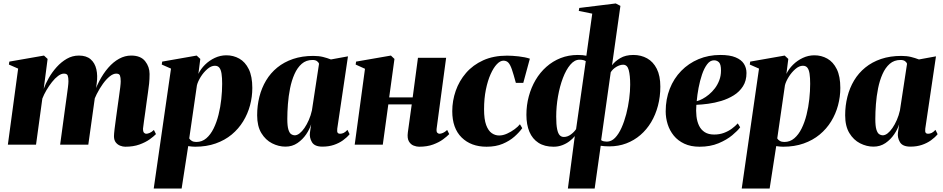

<svg xmlns="http://www.w3.org/2000/svg" viewBox="-20 -837 5455 1111"><path d="M255.5 -496 233 -323Q243.5 -353 262.5 -386.2Q281.5 -419.5 308 -449Q334.5 -478.5 366.8 -497Q399 -515.5 436.5 -515.5Q479.5 -515.5 504.2 -494.2Q529 -473 537.5 -436.2Q546 -399.5 539.5 -353.5Q538.5 -346.5 537 -335Q535.5 -323.5 533.5 -312Q531.5 -300.5 529.5 -293L513 -262.5Q529.5 -319 553.2 -365.2Q577 -411.5 606.5 -445.2Q636 -479 669.5 -497.2Q703 -515.5 739 -515.5Q794 -515.5 819.8 -483Q845.5 -450.5 845.5 -409Q845.5 -379.5 842.8 -352.8Q840 -326 836 -300Q832 -274 828.5 -247Q825.5 -222.5 821.2 -193Q817 -163.5 813.2 -136.5Q809.5 -109.5 807.5 -92.5Q807.5 -74.5 813.5 -68.8Q819.5 -63 826 -63Q834.5 -63 846.2 -68Q858 -73 870.5 -85L882.5 -61Q869.5 -47.5 845.8 -30.5Q822 -13.5 787 -0.8Q752 12 704.5 12Q690.5 12 675.2 6Q660 0 649.8 -13.2Q639.5 -26.5 639.5 -49Q639.5 -61 643 -90.8Q646.5 -120.5 651.5 -155.2Q656.5 -190 660 -217Q664.5 -250 668.8 -279.8Q673 -309.5 675.8 -332.2Q678.5 -355 678.5 -366.5Q678.5 -388.5 674.2 -399.8Q670 -411 652.5 -411Q635 -411 615 -395Q595 -379 575.5 -352Q556 -325 539.5 -292.2Q523 -259.5 512.5 -225.5L536 -323Q533.5 -304.5 532.2 -294.8Q531 -285 529.5 -275.2Q528 -265.5 525.5 -247L491 0H328L357.5 -217Q362 -250 366.2 -279.8Q370.5 -309.5 373.2 -332.2Q376 -355 376 -366.5Q376 -388.5 371.8 -399.8Q367.5 -411 350 -411Q334 -411 316 -397.5Q298 -384 280.8 -362.2Q263.5 -340.5 248.8 -315.2Q234 -290 225 -266.5L188.5 0H25.5L85 -440L31.5 -463.5L34 -480.5L234.5 -515.5Z M869.5 254 969.5 -440 916 -463.5 918.5 -480.5 1118 -515.5 1139 -496 1128 -409.5Q1141.5 -438 1166.2 -462.5Q1191 -487 1223 -502Q1255 -517 1290 -517Q1330.5 -517 1364.8 -497.8Q1399 -478.5 1419.5 -436.8Q1440 -395 1440 -328Q1440 -277 1426.8 -227.5Q1413.5 -178 1387 -134.8Q1360.5 -91.5 1320.8 -58.5Q1281 -25.5 1228 -6.8Q1175 12 1109 12Q1100 12 1089.5 11Q1079 10 1069 8.5L1031 254ZM1075 -36Q1080 -27.5 1090.2 -21.5Q1100.5 -15.5 1116 -15.5Q1149 -15.5 1173.8 -36.8Q1198.5 -58 1216 -93.5Q1233.5 -129 1244.5 -173Q1255.5 -217 1260.5 -263.5Q1265.5 -310 1265.5 -352Q1265.5 -387 1262 -410.2Q1258.5 -433.5 1249.5 -445Q1240.5 -456.5 1223.5 -456.5Q1201.5 -456.5 1179.5 -437.2Q1157.5 -418 1141.2 -391.8Q1125 -365.5 1119.5 -343.5Z M1931.5 -92.5Q1929.5 -74.5 1934 -68.8Q1938.5 -63 1947 -63Q1958.5 -63 1968.8 -68Q1979 -73 1990.5 -85.5L2003 -60.5Q1987.5 -41.5 1964.5 -25Q1941.5 -8.5 1911.8 1.5Q1882 11.5 1845.5 11.5Q1800 11.5 1784.8 -14.8Q1769.5 -41 1773.5 -70L1780.5 -118Q1772 -90 1751.8 -60Q1731.5 -30 1701.2 -9.2Q1671 11.5 1632 11.5Q1592 11.5 1554.2 -7.8Q1516.5 -27 1492.2 -67Q1468 -107 1468 -170Q1468 -226 1481 -277.2Q1494 -328.5 1519.8 -371.5Q1545.5 -414.5 1584.5 -446.2Q1623.5 -478 1675.8 -495.8Q1728 -513.5 1793 -513.5Q1824.5 -513.5 1848.8 -507.5Q1873 -501.5 1895 -493L1993.5 -511ZM1826 -467.5Q1824.5 -475 1815.2 -482.5Q1806 -490 1788.5 -490Q1751.5 -490 1726 -467.8Q1700.5 -445.5 1684 -408.2Q1667.5 -371 1658.5 -326Q1649.5 -281 1646 -234.8Q1642.5 -188.5 1642.5 -149Q1642.5 -107.5 1648.8 -87.2Q1655 -67 1665 -60.5Q1675 -54 1685.5 -54Q1699 -54 1713.5 -65.2Q1728 -76.5 1741.8 -96.5Q1755.5 -116.5 1767 -142.8Q1778.5 -169 1785 -198.5Z M2506.5 -92.5Q2504.5 -74.5 2510.5 -68.8Q2516.5 -63 2523 -63Q2531.5 -63 2543.2 -68Q2555 -73 2567.5 -85L2579.5 -61Q2566.5 -47.5 2543.5 -30.5Q2520.5 -13.5 2486.2 -0.8Q2452 12 2405 12Q2390.5 12 2373.5 5.5Q2356.5 -1 2346 -19Q2335.5 -37 2340 -71L2362.5 -233H2227L2195 0H2032.5L2092 -439L2038 -463.5L2040.5 -480.5L2242 -515.5L2262.5 -496L2232 -273.5H2368L2398.5 -502.5H2561.5Z M2795.5 12Q2705.5 12 2651.2 -41.5Q2597 -95 2597 -193.5Q2597 -254 2617 -311.5Q2637 -369 2676.8 -415Q2716.5 -461 2776 -488Q2835.5 -515 2914 -515Q2943.5 -515 2981.2 -510.8Q3019 -506.5 3046 -497.5L3008 -357.5H2965Q2951.5 -407.5 2942 -435.2Q2932.5 -463 2921.5 -474.5Q2910.5 -486 2893 -486Q2874.5 -486 2855 -465.5Q2835.5 -445 2818.8 -407.5Q2802 -370 2791.5 -318.5Q2781 -267 2781 -204.5Q2781 -146.5 2793.2 -113.5Q2805.5 -80.5 2825.2 -66.8Q2845 -53 2868 -53Q2890.5 -53 2914.2 -63.8Q2938 -74.5 2958 -89.5Q2978 -104.5 2988.5 -118L3002 -95.5Q2984.5 -71 2956.5 -46.2Q2928.5 -21.5 2888.8 -4.8Q2849 12 2795.5 12Z M3266 254 3306 -49.5Q3294 -34 3275.2 -19.8Q3256.5 -5.5 3233.2 3.2Q3210 12 3183.5 12Q3131 12 3096 -10.5Q3061 -33 3043.5 -74.2Q3026 -115.5 3026 -172.5Q3026 -228 3039.8 -279.2Q3053.5 -330.5 3079.2 -374.2Q3105 -418 3141.8 -450.5Q3178.5 -483 3224.2 -501Q3270 -519 3323.5 -519Q3339.5 -519 3351.5 -517.8Q3363.5 -516.5 3373 -514.5L3407 -758L3329 -774L3332 -791L3543 -817L3570 -803L3521.5 -459.5Q3538 -482 3568.8 -500.5Q3599.5 -519 3645 -519Q3689.5 -519 3724.8 -499.2Q3760 -479.5 3780.5 -438.8Q3801 -398 3801 -335.5Q3801 -277.5 3787.2 -225.2Q3773.5 -173 3747.8 -130Q3722 -87 3685.8 -55.8Q3649.5 -24.5 3604 -7.2Q3558.5 10 3505.5 10Q3492 10 3479 9Q3466 8 3456 6.5L3421 254ZM3313.5 -90 3369.5 -483Q3363.5 -487 3355 -489.2Q3346.5 -491.5 3333 -491.5Q3304.5 -491.5 3280 -462.5Q3255.5 -433.5 3237.2 -385.5Q3219 -337.5 3208.8 -279.2Q3198.5 -221 3198.5 -162Q3198.5 -115.5 3203.8 -90Q3209 -64.5 3218.8 -54.5Q3228.5 -44.5 3242.5 -44.5Q3264 -44.5 3283.2 -58.8Q3302.5 -73 3313.5 -90ZM3514 -419 3458.5 -26Q3465 -21 3474.2 -19.2Q3483.5 -17.5 3491.5 -17.5Q3517.5 -17.5 3538.8 -39.2Q3560 -61 3576.2 -97.2Q3592.5 -133.5 3603.8 -177Q3615 -220.5 3620.8 -265Q3626.5 -309.5 3626.5 -347Q3626.5 -400.5 3618.2 -431.5Q3610 -462.5 3586 -462.5Q3567 -462.5 3546.2 -450Q3525.5 -437.5 3514 -419Z M4263 -100.5Q4249 -81 4217.2 -54.5Q4185.5 -28 4137.8 -8Q4090 12 4028 12Q3977 12 3939.8 -5.5Q3902.5 -23 3878.8 -52.2Q3855 -81.5 3843.5 -118Q3832 -154.5 3832 -192.5Q3832 -263.5 3855.5 -323.2Q3879 -383 3921.8 -426.8Q3964.5 -470.5 4022.2 -494.8Q4080 -519 4148 -519Q4203 -519 4236.2 -505.2Q4269.5 -491.5 4284.5 -468Q4299.5 -444.5 4299.5 -414.5Q4299.5 -369.5 4279.2 -337.8Q4259 -306 4226 -285.5Q4193 -265 4154.2 -253.2Q4115.5 -241.5 4077.2 -236.5Q4039 -231.5 4009.5 -230.5Q4006.5 -196 4010 -164.8Q4013.5 -133.5 4025 -109.8Q4036.5 -86 4058 -72.2Q4079.5 -58.5 4112.5 -58.5Q4143 -58.5 4168.8 -68Q4194.5 -77.5 4214.8 -92.5Q4235 -107.5 4249 -123ZM4111.5 -488Q4089 -488 4071.8 -465Q4054.5 -442 4042.2 -405.8Q4030 -369.5 4022.2 -328.5Q4014.5 -287.5 4011.5 -251.5Q4026.5 -255 4045 -264.8Q4063.5 -274.5 4082.2 -290Q4101 -305.5 4116.8 -326.2Q4132.5 -347 4142.2 -372.8Q4152 -398.5 4152 -429Q4152 -464.5 4140.5 -476.2Q4129 -488 4111.5 -488Z M4272 254 4372 -440 4318.5 -463.5 4321 -480.5 4520.5 -515.5 4541.5 -496 4530.5 -409.5Q4544 -438 4568.8 -462.5Q4593.5 -487 4625.5 -502Q4657.5 -517 4692.5 -517Q4733 -517 4767.2 -497.8Q4801.5 -478.5 4822 -436.8Q4842.5 -395 4842.5 -328Q4842.5 -277 4829.2 -227.5Q4816 -178 4789.5 -134.8Q4763 -91.5 4723.2 -58.5Q4683.5 -25.5 4630.5 -6.8Q4577.5 12 4511.5 12Q4502.5 12 4492 11Q4481.5 10 4471.5 8.5L4433.5 254ZM4477.5 -36Q4482.5 -27.5 4492.8 -21.5Q4503 -15.5 4518.5 -15.5Q4551.5 -15.5 4576.2 -36.8Q4601 -58 4618.5 -93.5Q4636 -129 4647 -173Q4658 -217 4663 -263.5Q4668 -310 4668 -352Q4668 -387 4664.5 -410.2Q4661 -433.5 4652 -445Q4643 -456.5 4626 -456.5Q4604 -456.5 4582 -437.2Q4560 -418 4543.8 -391.8Q4527.5 -365.5 4522 -343.5Z M5334 -92.5Q5332 -74.5 5336.5 -68.8Q5341 -63 5349.5 -63Q5361 -63 5371.2 -68Q5381.5 -73 5393 -85.5L5405.5 -60.5Q5390 -41.5 5367 -25Q5344 -8.5 5314.2 1.5Q5284.5 11.5 5248 11.5Q5202.5 11.5 5187.2 -14.8Q5172 -41 5176 -70L5183 -118Q5174.5 -90 5154.2 -60Q5134 -30 5103.8 -9.2Q5073.5 11.5 5034.5 11.5Q4994.5 11.5 4956.8 -7.8Q4919 -27 4894.8 -67Q4870.5 -107 4870.5 -170Q4870.5 -226 4883.5 -277.2Q4896.5 -328.5 4922.2 -371.5Q4948 -414.5 4987 -446.2Q5026 -478 5078.2 -495.8Q5130.5 -513.5 5195.5 -513.5Q5227 -513.5 5251.2 -507.5Q5275.5 -501.5 5297.5 -493L5396 -511ZM5228.5 -467.5Q5227 -475 5217.8 -482.5Q5208.5 -490 5191 -490Q5154 -490 5128.5 -467.8Q5103 -445.5 5086.5 -408.2Q5070 -371 5061 -326Q5052 -281 5048.5 -234.8Q5045 -188.5 5045 -149Q5045 -107.5 5051.2 -87.2Q5057.5 -67 5067.5 -60.5Q5077.5 -54 5088 -54Q5101.5 -54 5116 -65.2Q5130.5 -76.5 5144.2 -96.5Q5158 -116.5 5169.5 -142.8Q5181 -169 5187.5 -198.5Z"/></svg>

Font: Merriweather 144pt Black
Style: Italic
Weight: 900
Italic angle: -7.8°
Version: Version 2.101